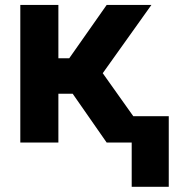

<svg xmlns="http://www.w3.org/2000/svg" viewBox="-20 -565 718 761"><path d="M211.4 0H60.5V-545.4H211.4V-334H254.4L402.8 -545.4H580.1L387.2 -274.9L582.5 0H402.8L268.1 -193.4H211.4ZM502 -104.5H648.9V175.3H502Z"/></svg>

Font: My Font
Style: Bold
Weight: 500
Designer: Rasmus Andersson
Foundry: rsms
Version: Version 0.001